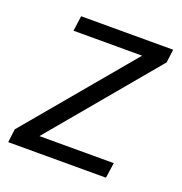

<svg xmlns="http://www.w3.org/2000/svg" viewBox="-100 -605 657 693"><g transform="rotate(20 228.0 -258.5)"><path d="M4.5 0 11 -51.5 352 -458.5H88.5L96.5 -517H450L443.5 -466L103 -59H388.5L380 0Z"/></g></svg>

Font: Public Sans Thin Light
Style: Italic
Weight: 300
Italic angle: -8°
Version: Version 2.001